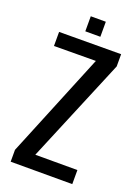

<svg xmlns="http://www.w3.org/2000/svg" viewBox="-137 -769 602 830"><g transform="rotate(20 164.0 -354.5)"><path d="M21.8 0V-54.5L218.9 -535.3L26.6 -534.1V-598.8L311.6 -600V-543.7L111.6 -64.7H305.2V0ZM132.2 -640V-709.2H201.4V-640Z"/></g></svg>

Font: Big Shoulders Text SC Thin
Style: Regular
Weight: 100
Designer: Patric King
Foundry: XO Type Co
Version: Version 2.002